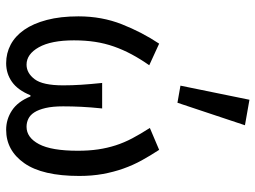

<svg xmlns="http://www.w3.org/2000/svg" viewBox="-126 -714 851 640"><g transform="rotate(90 300.0 -393.5)"><path d="M190 12Q157 12 128.5 -3Q100 -18 79 -48Q58 -78 46 -123.5Q34 -169 34 -229Q34 -307 60.5 -374Q87 -441 125 -498L197 -465Q176 -435 160.5 -406Q145 -377 134.5 -347Q124 -317 119 -284.5Q114 -252 114 -214Q114 -138 137 -97Q160 -56 195 -56Q223 -56 243.5 -83Q264 -110 264 -178Q264 -208 262 -238.5Q260 -269 256 -308H341Q337 -269 335.5 -238.5Q334 -208 334 -178Q334 -143 339.5 -119.5Q345 -96 354 -82Q363 -68 375.5 -62Q388 -56 402 -56Q438 -56 460 -97.5Q482 -139 482 -227Q482 -264 477.5 -294.5Q473 -325 464 -353Q455 -381 440.5 -408.5Q426 -436 406 -467L479 -498Q498 -469 514 -440Q530 -411 541.5 -378.5Q553 -346 559.5 -310Q566 -274 566 -232Q566 -109 523.5 -48.5Q481 12 412 12Q377 12 347.5 -7.5Q318 -27 301 -69H297Q280 -27 252.5 -7.5Q225 12 190 12ZM322 -559 265 -569 312 -799 397 -784Z"/></g></svg>

Font: Source Code Pro
Style: Regular
Weight: 400
Monospace: yes
Designer: Paul D. Hunt, Teo Tuominen
Foundry: Adobe Systems Incorporated
Version: Version 2.030;PS 1.000;hotconv 16.6.51;makeotf.lib2.5.65220